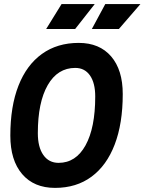

<svg xmlns="http://www.w3.org/2000/svg" viewBox="-20 -914 710 944"><path d="M250.5 9.8Q147 9.8 88.9 -58.1Q30.8 -126 30.8 -247.1Q30.8 -390.6 70.8 -492.7Q110.8 -594.7 186.3 -648.9Q261.7 -703.1 367.2 -703.1Q469.2 -703.1 526.4 -636.7Q583.5 -570.3 583.5 -451.7Q583.5 -306.6 543.9 -203.4Q504.4 -100.1 429.9 -45.2Q355.5 9.8 250.5 9.8ZM268.1 -113.3Q353 -113.3 400.6 -199.5Q448.2 -285.6 448.2 -439.5Q448.2 -505.9 422.4 -543Q396.5 -580.1 350.1 -580.1Q263.2 -580.1 214.6 -495.4Q166 -410.6 166 -259.3Q166 -190.4 193.1 -151.9Q220.2 -113.3 268.1 -113.3ZM207 -771.5 282.7 -894H445.8L349.6 -771.5ZM431.6 -771.5 497.6 -894H670.4L564.5 -771.5Z"/></svg>

Font: Cascadia Mono
Style: Bold Italic
Weight: 700
Italic angle: -10°
Monospace: yes
Designer: Aaron Bell
Foundry: Saja Typeworks
Version: Version 2404.023; ttfautohint (v1.8.4)